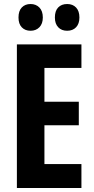

<svg xmlns="http://www.w3.org/2000/svg" viewBox="-20 -935 467 955"><path d="M385 0H64V-714H385V-597H201V-429H372V-312H201V-119H385ZM72 -848Q72 -881 88.5 -898Q105 -915 132 -915Q159 -915 176 -897.5Q193 -880 193 -848Q193 -817 176 -799.5Q159 -782 132 -782Q105 -782 88.5 -799Q72 -816 72 -848ZM253 -848Q253 -881 269.5 -898Q286 -915 314 -915Q342 -915 358.5 -897.5Q375 -880 375 -848Q375 -817 358.5 -799.5Q342 -782 314 -782Q286 -782 269.5 -799.5Q253 -817 253 -848Z"/></svg>

Font: Noto Sans Lao ExtraCondensed
Style: Bold
Weight: 700
Width: 2
Designer: Monotype Design Team
Foundry: Monotype Imaging Inc.
Version: Version 2.003; ttfautohint (v1.8.4.7-5d5b)